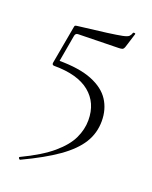

<svg xmlns="http://www.w3.org/2000/svg" viewBox="-133 -500 675 850"><g transform="rotate(20 204.5 -75.5)"><path d="M78 -196Q176 -196 235.5 -172Q295 -148 322 -106Q349 -64 349 -9Q349 48 320 94.5Q291 141 229.5 184.5Q168 228 68 275Q64 276 61 271Q58 266 62 264Q152 221 202 178.5Q252 136 272 93.5Q292 51 292 8Q292 -74 235 -120.5Q178 -167 68 -167Q56 -167 58 -179L90 -357Q91 -364 93 -365.5Q95 -367 103 -368Q189 -378 237 -384.5Q285 -391 307 -395.5Q329 -400 335.5 -406.5Q342 -413 345 -423Q346 -426 351.5 -425.5Q357 -425 356 -421L336 -357Q332 -344 326 -341.5Q320 -339 308 -339L119 -335Q106 -335 104 -320L78 -172Z"/></g></svg>

Font: Cormorant Light
Style: Regular
Weight: 300
Designer: Christian Thalmann (Catharsis Fonts)
Foundry: Catharsis Fonts
Version: Version 4.000